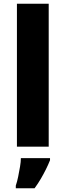

<svg xmlns="http://www.w3.org/2000/svg" viewBox="-20 -780 349 1021"><path d="M70 0V-760H239V0ZM246 72Q236 97 224 121Q212 145 197.5 170Q183 195 164 221H64V207Q71 187 76.5 160Q82 133 86.5 106.5Q91 80 91 61H246Z"/></svg>

Font: Noto Sans Symbols ExtraBold
Style: Regular
Weight: 800
Version: Version 2.002